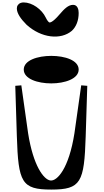

<svg xmlns="http://www.w3.org/2000/svg" viewBox="-20 -1573 857 1584"><path d="M106 -865 119 -449C131 -68 158 -9 403 -9C648 -9 675 -68 687 -449L700 -865L650 -869L594 -473C548 -181 451 -77 396 -84C340 -91 254 -207 212 -473L156 -869ZM403 -885C515 -885 629 -923 629 -999C629 -1076 515 -1112 403 -1112C291 -1112 176 -1076 176 -999C176 -922 291 -885 403 -885ZM128 -1532C121 -1523 119 -1513 119 -1503C119 -1464 150 -1418 199 -1369C320 -1259 481 -1241 573 -1319C609 -1353 629 -1404 629 -1466C629 -1493 621 -1533 583 -1533C543 -1533 510 -1499 472 -1455C410 -1382 389 -1386 385 -1389C379 -1393 369 -1404 358 -1427C325 -1497 245 -1553 175 -1553C158 -1553 139 -1548 128 -1532Z"/></svg>

Font: Venom Sans
Style: Bd
Weight: 700
Version: Version 1.001